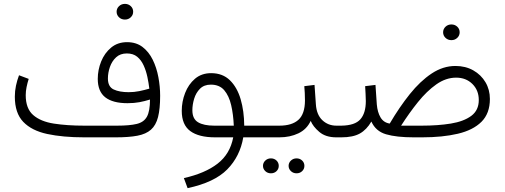

<svg xmlns="http://www.w3.org/2000/svg" viewBox="-20 -701 2576 980"><path d="M575.2 -641.1Q575.2 -657.7 587.4 -669.4Q599.6 -681.2 617.7 -681.2Q635.3 -681.2 647.5 -669.7Q659.7 -658.2 659.7 -641.1Q659.7 -624.5 647.5 -612.8Q635.3 -601.1 617.7 -601.1Q599.6 -601.1 587.4 -612.8Q575.2 -624.5 575.2 -641.1ZM745.6 -192.9Q718.8 -184.6 691.7 -179.4Q664.6 -174.3 630.9 -174.3Q555.7 -174.3 517.3 -204.3Q479 -234.4 479 -298.3Q479 -344.2 496.3 -387.2Q513.7 -430.2 547.1 -458Q580.6 -485.8 628.4 -485.8Q675.3 -485.8 707.5 -461.2Q739.7 -436.5 759.5 -396.2Q779.3 -356 788.3 -307.6Q797.4 -259.3 797.4 -211.9Q797.4 -145 786.6 -103.3Q775.9 -61.5 750.5 -39.1Q725.1 -16.6 681.4 -8.3Q637.7 0 571.8 0H410.2Q300.8 0 221.2 -17.1Q141.6 -34.2 98.6 -79.1Q55.7 -124 55.7 -207.5Q55.7 -236.3 61.5 -263.7Q67.4 -291 77.1 -316.9L126.5 -298.3Q120.1 -278.3 115.7 -256.8Q111.3 -235.4 111.3 -215.3Q111.3 -147 149.4 -113.8Q187.5 -80.6 255.1 -70.1Q322.8 -59.6 410.2 -59.6H577.6Q641.1 -59.6 677.7 -68.4Q714.4 -77.1 730 -105.5Q745.6 -133.8 745.6 -192.9ZM637.2 -230.5Q664.6 -230.5 690.7 -235.8Q716.8 -241.2 742.2 -248.5Q738.8 -277.3 732.2 -308.6Q725.6 -339.8 713.1 -367.2Q700.7 -394.5 680.2 -411.4Q659.7 -428.2 627.4 -428.2Q593.8 -428.2 572.5 -408.4Q551.3 -388.7 541 -359.1Q530.8 -329.6 530.8 -300.3Q530.8 -258.3 560.1 -244.4Q589.4 -230.5 637.2 -230.5Z M1057.6 -327.6Q1116.2 -327.6 1153.3 -291.5Q1190.4 -255.4 1208.3 -194.6Q1226.1 -133.8 1226.6 -59.6H1299.3V0H1221.7Q1205.1 97.2 1139.9 163.6Q1074.7 230 937.5 259.3L918.5 208Q1026.9 183.6 1090.6 134.3Q1154.3 85 1170.4 0H1078.1Q994.6 0 951.2 -32Q907.7 -64 907.7 -135.3Q907.7 -182.1 924.8 -226.3Q941.9 -270.5 975.3 -299.1Q1008.8 -327.6 1057.6 -327.6ZM1073.2 -59.6H1173.3Q1170.9 -116.7 1159.9 -164.3Q1148.9 -211.9 1124.5 -240.5Q1100.1 -269 1056.2 -269Q1021.5 -269 1000.7 -248Q980 -227.1 970.9 -196.8Q961.9 -166.5 961.9 -138.2Q961.9 -94.2 991 -76.9Q1020 -59.6 1073.2 -59.6Z M1279.3 -59.6H1406.2Q1470.2 -59.6 1503.2 -89.4Q1536.1 -119.1 1536.6 -187.5Q1536.6 -208.5 1535.6 -226.8Q1534.7 -245.1 1533.2 -261.2L1585.4 -267.6L1592.3 -168.5Q1595.7 -115.7 1625.2 -87.6Q1654.8 -59.6 1696.8 -59.6H1716.3V0H1696.3Q1642.1 0 1609.6 -27.8Q1577.1 -55.7 1565.9 -84Q1545.9 -41 1503.2 -20.5Q1460.4 0 1405.8 0H1279.3ZM1453.1 145.5Q1453.1 129.9 1464.8 118.7Q1476.6 107.4 1493.7 107.4Q1510.7 107.4 1522.2 118.4Q1533.7 129.4 1533.7 145.5Q1533.7 161.6 1522.2 172.6Q1510.7 183.6 1493.7 183.6Q1476.6 183.6 1464.8 172.4Q1453.1 161.1 1453.1 145.5ZM1322.3 145.5Q1322.3 129.9 1334 118.7Q1345.7 107.4 1362.8 107.4Q1379.9 107.4 1391.4 118.4Q1402.8 129.4 1402.8 145.5Q1402.8 161.6 1391.4 172.6Q1379.9 183.6 1362.8 183.6Q1345.7 183.6 1334 172.4Q1322.3 161.1 1322.3 145.5Z M2241.7 -536.1Q2241.7 -552.7 2253.9 -564.5Q2266.1 -576.2 2284.2 -576.2Q2301.8 -576.2 2314 -564.7Q2326.2 -553.2 2326.2 -536.1Q2326.2 -519.5 2314 -507.8Q2301.8 -496.1 2284.2 -496.1Q2266.1 -496.1 2253.9 -507.8Q2241.7 -519.5 2241.7 -536.1ZM1969.2 -70.3Q2018.6 -154.3 2071.8 -220.7Q2125 -287.1 2183.1 -325.7Q2241.2 -364.3 2304.7 -364.3Q2356 -364.3 2395.8 -341.8Q2435.5 -319.3 2458 -281.2Q2480.5 -243.2 2480.5 -195.8Q2480.5 -122.1 2437.5 -79.3Q2394.5 -36.6 2316.7 -18.3Q2238.8 0 2134.8 0H2091.8Q2003.4 0 1950.4 -15.6Q1897.5 -31.2 1875.5 -80.6Q1851.6 -39.1 1816.7 -19.5Q1781.7 0 1722.2 0H1696.8L1697.3 -59.6H1722.2Q1791.5 -60.5 1819.3 -92Q1847.2 -123.5 1847.2 -185.1Q1847.2 -205.6 1845.9 -222.9Q1844.7 -240.2 1843.8 -261.2L1896.5 -267.6L1903.3 -168Q1906.7 -127.9 1922.4 -101.6Q1938 -75.2 1969.2 -70.3ZM2308.1 -304.7Q2255.9 -304.7 2207 -270.3Q2158.2 -235.8 2113.3 -179.9Q2068.4 -124 2027.3 -59.6H2132.8Q2215.3 -59.6 2281.2 -70.3Q2347.2 -81.1 2385.5 -109.6Q2423.8 -138.2 2423.8 -190.4Q2423.8 -240.2 2391.1 -272.5Q2358.4 -304.7 2308.1 -304.7Z"/></svg>

Font: Vazirmatn RD FD ExtraLight
Style: Regular
Weight: 200
Designer: Saber Rastikerdar
Foundry: Saber Rastikerdar
Version: Version 33.003